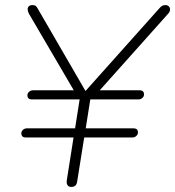

<svg xmlns="http://www.w3.org/2000/svg" viewBox="-20 -731 691 757"><path d="M261 6Q251 6 246.5 -0.5Q242 -7 243 -18L270 -189H83Q72 -189 68 -193.5Q64 -198 64 -205Q64 -213 70.5 -219Q77 -225 86 -225H276L294 -339H107Q96 -339 92 -343.5Q88 -348 88 -355Q88 -363 94.5 -369Q101 -375 110 -375H276L275 -368L94 -677Q89 -687 89 -694.5Q89 -702 94 -706.5Q99 -711 108 -711Q117 -711 121.5 -707Q126 -703 130 -695L323 -362H308L609 -699Q614 -705 619.5 -708Q625 -711 632 -711Q640 -711 645 -706.5Q650 -702 650.5 -694Q651 -686 643 -677L367 -368L368 -375H529Q540 -375 544 -370.5Q548 -366 548 -359Q548 -351 541.5 -345Q535 -339 526 -339H336L318 -225H505Q516 -225 520 -220.5Q524 -216 524 -209Q524 -201 517.5 -195Q511 -189 502 -189H312L284 -14Q281 6 261 6Z"/></svg>

Font: Nunito Variable Extra Light
Style: Italic
Weight: 200
Italic angle: -9°
Designer: Vernon Adams
Foundry: Vernon Adams
Version: Version 3.602